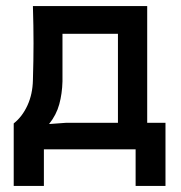

<svg xmlns="http://www.w3.org/2000/svg" viewBox="-20 -490 593 630"><path d="M25 120V-85Q53 -107 70 -144Q87 -181 88 -227Q90 -294 90 -348.5Q90 -403 88 -470H463V-87H523V120H425V0H124V120ZM185 -379Q185 -337 185 -302.5Q185 -268 185 -223Q184 -183 174.5 -148Q165 -113 141 -83L196 -87H367V-379Z"/></svg>

Font: Kreadon Light
Style: Bold
Weight: 600
Designer: Reiya WATANABE
Foundry: StudioGnu
Version: Version 1.003; ttfautohint (v1.8.4.7-5d5b);gftools[0.9.32]